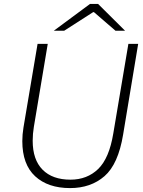

<svg xmlns="http://www.w3.org/2000/svg" viewBox="-20 -948 732 981"><path d="M94 -227Q94 -261 100 -297L172 -724H224L153 -300Q147 -264 147 -229Q147 -132 197.5 -81Q248 -30 340 -30Q425 -30 481.5 -84.5Q538 -139 559 -267L636 -724H686L609 -260Q584 -109 514 -48Q444 13 338 13Q225 13 159.5 -47.5Q94 -108 94 -227ZM440 -928H481L619 -791H570L460 -886H456L308 -791H255Z"/></svg>

Font: Nebula Sans Light
Style: Regular
Weight: 300
Italic angle: -9°
Designer: Paul D. Hunt for Adobe (as Source Sans)
Foundry: Nebula Entertainment & Broadcasting LLC
Version: Version 1.010